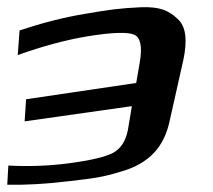

<svg xmlns="http://www.w3.org/2000/svg" viewBox="-105 -473 589 530"><path d="M-85 37C-37 38 20 35 87 27C154 19 176 17 231 0C307 -22 348 -68 363 -138L401 -307C412 -359 410 -400 384 -422C360 -444 337 -455 283 -453C225 -450 200 -447 131 -435C70 -425 9 -409 -51 -389L-56 -321C11 -345 77 -363 138 -373C206 -384 249 -385 266 -377C283 -369 288 -344 281 -302L271 -244L-33 -199L-37 -138L259 -180L248 -114C242 -84 229 -63 207 -51C186 -40 145 -30 83 -22C29 -15 -26 -13 -82 -16Z"/></svg>

Font: Gamestation Warped
Style: Italic
Weight: 400
Designer: Jonas Hecksher
Foundry: Jonas Hecksher, Playtypeª, e-types AS
Version: Version 1.003